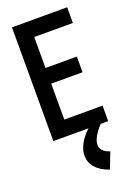

<svg xmlns="http://www.w3.org/2000/svg" viewBox="-162 -688 698 990"><g transform="rotate(-20 187.5 -193.0)"><path d="M38 0H231C187 40 163 86 163 126C163 173 194 215 262 238L296 150C262 140 245 121 245 96C245 70 264 36 298 0H339V-85H129V-282H301V-368H129V-538H341V-624H38Z"/></g></svg>

Font: Inconsolata Condensed
Style: Bold
Weight: 700
Width: 3
Monospace: yes
Designer: Raph Levien, Cyreal, Brenton Simpson
Foundry: Raph Levien, Cyreal, Google
Version: Version 3.100